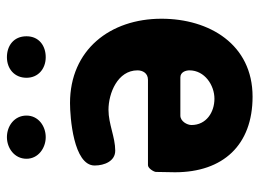

<svg xmlns="http://www.w3.org/2000/svg" viewBox="-120 -642 768 569"><g transform="rotate(-90 264.5 -357.0)"><path d="M39 -223C39 -80 120 7 263 7C418 7 494 -121 494 -263C494 -415 402 -534 244 -534C203 -534 59 -524 59 -461C59 -432 72 -400 103 -400C143 -400 182 -420 224 -420C273 -420 341 -393 341 -334C341 -319 333 -303 313 -303H60C51 -303 41 -287 40 -280C40 -272 39 -232 39 -223ZM179 -174C179 -187 190 -207 207 -207H320C336 -207 341 -191 341 -180C341 -135 297 -106 257 -106C217 -106 179 -130 179 -174ZM79 -663C79 -628 111 -606 143 -606C176 -606 207 -628 207 -663C207 -699 176 -721 143 -721C111 -721 79 -699 79 -663ZM319 -663C319 -628 346 -606 380 -606C414 -606 442 -626 442 -663C442 -701 414 -721 380 -721C346 -721 319 -699 319 -663Z"/></g></svg>

Font: Asimov Print
Style: C
Weight: 500
Designer: Google
Version: Version 2.000980: 2014